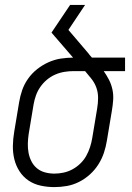

<svg xmlns="http://www.w3.org/2000/svg" viewBox="-20 -755 540 783"><path d="M202 8Q173 8 145.5 2Q118 -4 96 -19Q74 -34 59.5 -56.5Q45 -79 38.5 -105.5Q32 -132 32.5 -160.5Q33 -189 38 -218L58 -338Q62 -363 70.5 -387.5Q79 -412 94.5 -434Q110 -456 131.5 -473Q153 -490 177.5 -501Q202 -512 227.5 -516Q253 -520 278 -520L190 -622L266 -735H327L259 -633L340 -538Q343 -534 347 -529Q351 -524 355 -520H490V-465H403Q415 -448 424.5 -429.5Q434 -411 438.5 -390Q443 -369 441.5 -347Q440 -325 436 -302L416 -182Q412 -157 404 -132.5Q396 -108 381.5 -85Q367 -62 346.5 -43.5Q326 -25 302 -13Q278 -1 252.5 3.5Q227 8 202 8ZM202 -47Q220 -47 239 -51Q258 -55 275.5 -64.5Q293 -74 307.5 -88Q322 -102 331.5 -119Q341 -136 347 -154.5Q353 -173 356 -191L376 -311Q380 -334 380 -356Q380 -378 373 -397.5Q366 -417 353 -433.5Q340 -450 327 -465H280Q262 -465 243 -462Q224 -459 205.5 -451Q187 -443 171.5 -430Q156 -417 144.5 -400.5Q133 -384 126.5 -365.5Q120 -347 117 -329L97 -209Q94 -189 93.5 -169.5Q93 -150 96.5 -131.5Q100 -113 108.5 -96.5Q117 -80 131 -68.5Q145 -57 163.5 -52Q182 -47 202 -47Z"/></svg>

Font: Iosevka Light
Style: Italic
Weight: 300
Italic angle: -9°
Monospace: yes
Designer: Belleve Invis
Foundry: Belleve Invis
Version: Version 32.5.0; ttfautohint (v1.8.4)